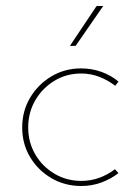

<svg xmlns="http://www.w3.org/2000/svg" viewBox="-20 -614 460 640"><path d="M375 -37Q349 -17 317.5 -5.5Q286 6 251 6Q196 6 151.5 -20Q107 -46 80.5 -90Q54 -134 54 -189Q54 -244 80.5 -288.5Q107 -333 151.5 -359.5Q196 -386 250 -386Q286 -386 318 -374.5Q350 -363 375 -342L364 -328Q341 -346 312 -357.5Q283 -369 251 -369Q201 -369 161 -344.5Q121 -320 97.5 -279.5Q74 -239 74 -189Q74 -140 97.5 -99.5Q121 -59 161.5 -35Q202 -11 251 -11Q283 -11 311.5 -21.5Q340 -32 363 -50ZM324 -594 232 -461H213L302 -594Z"/></svg>

Font: Synthetic Thin
Style: Regular
Weight: 100
Designer: Santiago Orozco
Foundry: Typemade
Version: Version 2.000; ttfautohint (v1.8.4.7-5d5b)